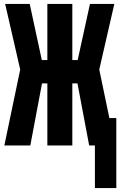

<svg xmlns="http://www.w3.org/2000/svg" viewBox="-20 -734 607 969"><path d="M2 0H133L192 -313H219V0H345V-313H371L430 0H459V215H567V-138H532L481 -383L557 -714H434L372 -431H345V-714H219V-431H191L130 -714H6L82 -383Z"/></svg>

Font: Noto Sans Mono SemiCondensed ExtraBold
Style: Regular
Weight: 800
Width: 4
Designer: Monotype Design Team
Foundry: Monotype Imaging Inc.
Version: Version 2.014